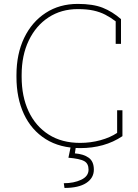

<svg xmlns="http://www.w3.org/2000/svg" viewBox="-20 -741 698 974"><path d="M387.7 10.3Q284.2 10.3 211.7 -35.4Q139.2 -81.1 101.3 -162.4Q63.5 -243.7 63.5 -351.1V-359.9Q63.5 -467.3 102.5 -548.6Q141.6 -629.9 211.7 -675.5Q281.7 -721.2 374.5 -721.2Q451.7 -721.2 501 -701.7Q550.3 -682.1 593.8 -644V-518.6H566.9V-632.8Q540.5 -652.8 513.9 -666.5Q487.3 -680.2 454.3 -687.5Q421.4 -694.8 374.5 -694.8Q290.5 -694.8 226.3 -652.8Q162.1 -610.8 126 -535.6Q89.8 -460.4 89.8 -360.8V-351.1Q89.8 -251.5 125.2 -176Q160.6 -100.6 227.1 -58.3Q293.5 -16.1 386.2 -16.1Q439.9 -16.1 489.7 -29.8Q539.6 -43.5 574.2 -66.9V-181.6H601.1V-50.3Q555.2 -19.5 501.5 -4.6Q447.8 10.3 387.7 10.3ZM307.1 212.4 303.7 188.5Q354.5 188.5 391.8 170.9Q429.2 153.3 429.2 119.6Q429.2 88.4 407 76.2Q384.8 64 327.1 59.1L339.4 0H365.2L359.9 37.1Q404.3 40.5 430.2 59.3Q456.1 78.1 456.1 119.6Q456.1 162.1 417.5 187.3Q378.9 212.4 307.1 212.4Z"/></svg>

Font: Roboto Slab LO Thin
Style: Regular
Weight: 250
Designer: Google
Version: Version 2.00;September 28, 2018;FontCreator 11.5.0.2427 64-b